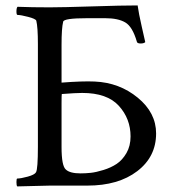

<svg xmlns="http://www.w3.org/2000/svg" viewBox="-20 -667 619 690"><path d="M201.2 -296.9V-138.7Q201.2 -70.3 216.8 -57.6Q231.4 -43.9 269.5 -43.9Q287.1 -43.9 306.2 -45.9Q325.2 -47.9 352.1 -56.2Q378.9 -64.5 399.4 -78.1Q419.9 -91.8 434.6 -117.2Q449.2 -142.6 449.2 -176.8Q449.2 -240.2 407.2 -286.6Q365.2 -333 275.4 -333Q252.9 -333 202.1 -329.1Q201.2 -326.2 201.2 -296.9ZM201.2 -506.8V-370.1Q277.3 -376 320.3 -374Q409.2 -370.1 475.1 -315.9Q541 -261.7 541 -187.5Q541 -103.5 473.1 -51.8Q405.3 0 293.9 0H159.2L42 2.9Q39.1 0 39.1 -12.7Q39.1 -25.4 42 -25.4Q54.7 -25.4 79.6 -32.2Q104.5 -39.1 109.4 -47.9Q116.2 -59.6 116.2 -139.6V-508.8Q116.2 -569.3 110.4 -592.8Q107.4 -599.6 81.1 -606.4Q54.7 -613.3 43 -613.3Q39.1 -613.3 39.1 -626Q39.1 -638.7 43 -642.6Q93.8 -640.6 158.2 -640.6Q203.1 -640.6 311 -644Q418.9 -647.5 474.6 -647.5Q478.5 -619.1 489.3 -571.8Q500 -524.4 502 -515.6Q497.1 -510.7 485.4 -510.7Q472.7 -510.7 471.7 -517.6Q456.1 -571.3 430.2 -586.4Q404.3 -601.6 358.4 -601.6H293Q209 -601.6 207 -588.9Q201.2 -565.4 201.2 -506.8Z"/></svg>

Font: Crimson Text
Style: Regular
Weight: 400
Version: Version 0.13